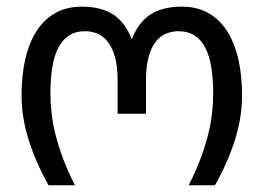

<svg xmlns="http://www.w3.org/2000/svg" viewBox="-20 -549 781 569"><path d="M412.6 -211.9H328.6V-309.6Q328.6 -351.6 320.8 -379.6Q313 -407.7 299.8 -424.8Q286.6 -441.9 269 -449.2Q251.5 -456.5 232.4 -456.5Q203.6 -456.5 184.1 -443.6Q164.6 -430.7 152.3 -406.5Q140.1 -382.3 134.8 -348.1Q129.4 -314 129.4 -271.5Q129.4 -243.7 132.8 -213.1Q136.2 -182.6 144.8 -148.9Q153.3 -115.2 167.2 -78.1Q181.2 -41 202.1 0H124Q85.4 -68.8 64.7 -135Q43.9 -201.2 43.9 -266.1Q43.9 -327.1 55.4 -375.7Q66.9 -424.3 89.4 -458.5Q111.8 -492.7 145 -511Q178.2 -529.3 222.2 -529.3Q277.8 -529.3 313.7 -507.1Q349.6 -484.9 370.6 -433.1Q391.6 -484.9 427.5 -507.1Q463.4 -529.3 519 -529.3Q563 -529.3 596.2 -511Q629.4 -492.7 651.9 -458.5Q674.3 -424.3 685.8 -375.7Q697.3 -327.1 697.3 -266.1Q697.3 -201.2 676.5 -135Q655.8 -68.8 617.2 0H539.1Q560.1 -41 574 -78.1Q587.9 -115.2 596.4 -148.9Q605 -182.6 608.4 -213.1Q611.8 -243.7 611.8 -271.5Q611.8 -314 606.4 -348.1Q601.1 -382.3 588.9 -406.5Q576.7 -430.7 556.9 -443.6Q537.1 -456.5 508.8 -456.5Q489.3 -456.5 471.7 -449.2Q454.1 -441.9 440.9 -424.8Q427.7 -407.7 420.2 -379.6Q412.6 -351.6 412.6 -309.6Z"/></svg>

Font: Arian AMU
Style: Regular
Weight: 400
Designer: Ruben Hakobyan (Tarumian)
Foundry: Ruben Hakobyan (Tarumian)
Version: Version 4.003